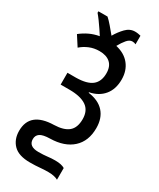

<svg xmlns="http://www.w3.org/2000/svg" viewBox="-261 -936 1013 1224"><g transform="rotate(30 245.5 -323.5)"><path d="M348 -857Q361 -857 371.5 -855Q382 -853 390 -851V-788Q379 -794 364 -794Q344 -794 325.5 -772.5Q307 -751 289 -718Q355 -703 390.5 -658.5Q426 -614 426 -549Q426 -478 389 -433Q352 -388 286 -375V-371Q362 -361 401.5 -317Q441 -273 441 -200Q441 -104 382 -50.5Q323 3 219 5Q167 6 146 20.5Q125 35 125 62Q125 116 196 116Q235 116 262 112.5Q289 109 317 109Q342 109 359.5 113Q377 117 388 124V210Q378 204 360 199.5Q342 195 316 195Q284 195 254 198Q224 201 183 201Q100 201 61.5 162Q23 123 23 60Q23 -79 197 -83Q268 -85 302.5 -114Q337 -143 337 -206Q337 -269 294.5 -298Q252 -327 170 -327H105V-414H168Q248 -415 285 -444.5Q322 -474 322 -535Q322 -585 293.5 -610.5Q265 -636 214 -636Q174 -636 140.5 -622Q107 -608 81 -585L34 -658Q63 -681 95.5 -696.5Q128 -712 167 -719Q156 -736 141 -758.5Q126 -781 109.5 -803.5Q93 -826 80 -841V-852H147Q165 -836 186 -811.5Q207 -787 230 -759Q252 -797 281 -827Q310 -857 348 -857Z"/></g></svg>

Font: Noto Sans Condensed Medium
Style: Regular
Weight: 500
Width: 3
Designer: Monotype Design Team
Foundry: Monotype Imaging Inc.
Version: Version 2.013; ttfautohint (v1.8.4.7-5d5b)